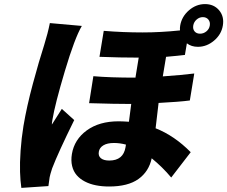

<svg xmlns="http://www.w3.org/2000/svg" viewBox="-20 -857 1113 940"><path d="M224.1 -744 380.7 -730.1Q345.9 -671.2 297.6 -509.2Q249.3 -347.3 236.9 -272Q233.3 -251.8 234 -247.2Q241.5 -259.9 257.6 -284.4Q273.8 -308.9 282.7 -323.9L343.4 -269.2Q264.6 -109.4 235.4 -33Q224.8 -0.4 223 11Q218.4 40.5 217 54L84.5 62.9Q79.5 28.4 78.1 -15.4Q76.7 -59.3 80.8 -119.3Q84.9 -179.3 94.8 -240.1Q110.8 -335.2 141 -447.3Q171.2 -559.3 196.4 -637.1Q213.8 -692.5 224.1 -744ZM973 -773.1Q956 -773.1 942.5 -761.2Q929 -749.3 926.1 -731.9Q923.3 -714.5 932.7 -703.3Q942.1 -692.1 959.5 -692.1Q976.9 -692.1 990.6 -703.5Q1004.3 -714.8 1007.1 -731.9Q1009.9 -749.3 1000.2 -761.2Q990.4 -773.1 973 -773.1ZM594.5 -136 596.6 -149.1Q566.4 -157 538 -157Q505 -157 486 -145.4Q467 -133.9 463.8 -114Q460.2 -93.4 474.1 -82.2Q487.9 -71 514.9 -71Q583.5 -71 594.5 -136ZM894.9 -644.9 885.3 -588.1Q857.6 -584.5 793 -578.8L777 -483Q871.8 -489.7 931.1 -497.2L909.4 -365.1Q858.3 -358.3 756.4 -353Q753.6 -333.5 741.8 -229Q833.8 -192.8 913.7 -111.9L818.2 12.1Q775.9 -38.7 722.7 -82Q708.8 -17 657.7 19.5Q606.5 56.1 513.8 56.1Q479.4 56.1 449.8 50.2Q420.1 44.4 395.8 31.8Q371.4 19.2 355.5 0.7Q339.5 -17.8 333.1 -44.2Q326.7 -70.7 332 -103Q343.8 -174 404.8 -218.6Q465.9 -263.1 560.4 -263.1Q579.2 -263.1 611.2 -261Q611.9 -267.8 622.5 -348Q541.9 -348 416.2 -351.9L437.1 -484Q517.4 -476.9 643.1 -476.9L659.1 -574.9Q568.2 -574.9 467 -578.8L487.9 -706Q582.7 -698.2 678.6 -698.2Q766 -698.2 861.2 -708.1Q860.1 -719.8 862.2 -731.9Q869.7 -775.9 905 -806.5Q940.3 -837 983.7 -837Q1027.3 -837 1052.9 -806.5Q1078.5 -775.9 1071 -731.9Q1063.9 -688.6 1028.1 -658.2Q992.2 -627.8 948.9 -627.8Q916.9 -627.8 894.9 -644.9Z"/></svg>

Font: Karasuma Gothic
Style: Italic
Weight: 900
Italic angle: -9.39999°
Designer: Rasmus Andersson / Ryoko Nishizuka
Foundry: Genbu
Version: Version 1.00